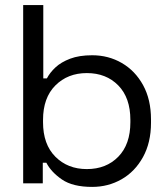

<svg xmlns="http://www.w3.org/2000/svg" viewBox="-20 -720 660 754"><path d="M162 -81H148V0H71V-700H150V-412H164Q176 -435 198 -455.5Q220 -476 255.5 -489.5Q291 -503 342 -503Q406 -503 458.5 -472.5Q511 -442 542 -385.5Q573 -329 573 -251V-238Q573 -160 541.5 -103Q510 -46 457.5 -16Q405 14 342 14Q266 14 223.5 -15Q181 -44 162 -81ZM492 -240V-249Q492 -336 444.5 -384.5Q397 -433 321 -433Q246 -433 197.5 -384.5Q149 -336 149 -249V-240Q149 -153 197.5 -104.5Q246 -56 321 -56Q397 -56 444.5 -104.5Q492 -153 492 -240Z"/></svg>

Font: Space Grotesk Frontify
Style: Regular
Weight: 400
Designer: Florian Karsten
Version: Version 2.000